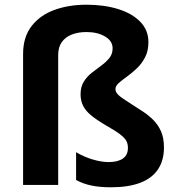

<svg xmlns="http://www.w3.org/2000/svg" viewBox="-20 -851 751 815"><path d="M610 -672Q610 -635 596 -608Q582 -581 561 -561Q540 -541 519 -526Q498 -511 484 -498.5Q470 -486 470 -473Q470 -461 480 -450.5Q490 -440 512.5 -425.5Q535 -411 572 -387Q605 -367 628 -344.5Q651 -322 663.5 -293.5Q676 -265 676 -225Q676 -170 650.5 -132Q625 -94 575 -75Q525 -56 451 -56Q403 -56 367.5 -63.5Q332 -71 303 -87V-205Q319 -195 342.5 -185Q366 -175 392.5 -169Q419 -163 441 -163Q480 -163 501.5 -178Q523 -193 523 -223Q523 -241 516 -253.5Q509 -266 489.5 -281Q470 -296 431 -318Q390 -342 366 -362Q342 -382 332 -403.5Q322 -425 322 -451Q322 -482 335.5 -504Q349 -526 369.5 -542Q390 -558 410.5 -573Q431 -588 444.5 -605Q458 -622 458 -646Q458 -677 426 -696Q394 -715 347 -715Q312 -715 285 -704.5Q258 -694 242.5 -672.5Q227 -651 227 -617V-66H78V-622Q78 -693 113.5 -739.5Q149 -786 210 -808.5Q271 -831 347 -831Q422 -831 481.5 -812.5Q541 -794 575.5 -758.5Q610 -723 610 -672Z"/></svg>

Font: Noto Sans Malayalam UI
Style: Regular
Weight: 400
Designer: Jelle Bosma - Monotype Design Team
Foundry: Monotype Imaging Inc.
Version: Version 2.104